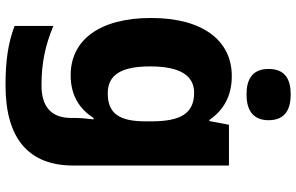

<svg xmlns="http://www.w3.org/2000/svg" viewBox="-204 -602 1047 678"><g transform="rotate(90 319.0 -263.5)"><path d="M314 -767C264 -767 224 -750 224 -689C224 -629 264 -611 314 -611C363 -611 405 -629 405 -689C405 -750 363 -767 314 -767ZM249 -559C124 -559 44 -457 44 -274C44 -92 122 10 246 10C316 10 365 -20 397 -71H402C399 -48 397 -22 397 -3V8C397 77 359 113 282 113C201 113 139 99 72 71V208C135 232 199 240 282 240C471 240 565 157 565 1V-549H421L408 -480H404C370 -529 321 -559 249 -559ZM308 -426C382 -426 409 -377 409 -275V-254C409 -160 380 -121 310 -121C245 -121 215 -168 215 -271C215 -374 246 -426 308 -426Z"/></g></svg>

Font: Noto Sans Ethiopic ExtraBold
Style: Regular
Weight: 800
Designer: Monotype Design Team
Foundry: Monotype Imaging Inc.
Version: Version 2.102